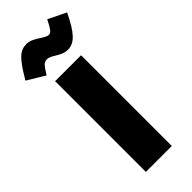

<svg xmlns="http://www.w3.org/2000/svg" viewBox="-333 -920 955 955"><g transform="rotate(-45 144.5 -442.0)"><path d="M243.2 -883.8C231 -858.9 221.2 -842.8 214.8 -835C208.5 -826.7 201.7 -822.8 194.3 -822.8C183.1 -822.8 168.5 -832 152.3 -842.3C132.3 -855.5 108.4 -870.1 84.5 -870.1C36.1 -870.1 9.8 -844.7 -49.3 -744.6L43.5 -688.5C57.6 -711.9 68.8 -727.1 76.2 -734.4C83.5 -741.2 91.8 -744.6 101.6 -744.6C113.3 -744.6 127.4 -737.3 142.6 -728C161.6 -716.3 184.1 -703.6 209 -703.6C232.4 -703.6 253.4 -713.4 272.5 -733.4C291.5 -752.9 313 -787.6 337.4 -837.9ZM53.2 -638.2V0H235.8V-638.2Z"/></g></svg>

Font: Estedad Black
Style: Regular
Weight: 900
Designer: Amin Abedi
Version: Version 7.3